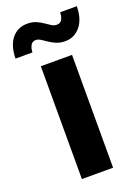

<svg xmlns="http://www.w3.org/2000/svg" viewBox="-179 -811 631 873"><g transform="rotate(-20 136.0 -374.5)"><path d="M60.7 0V-545.9H211.7V0ZM204.9 -614.8Q181.2 -614.8 162.7 -622.5Q144.3 -630.1 129.7 -640.3Q115.1 -650.6 102.8 -658.2Q90.4 -665.8 78.7 -665.8Q63.4 -665.8 55.3 -652.6Q47.3 -639.4 46.3 -617.8H-35.7Q-34.3 -681.2 -6.1 -715.1Q22.2 -749 67.8 -749Q91.6 -749 109.8 -741.5Q127.9 -733.9 142.2 -723.7Q156.5 -713.5 168.9 -705.9Q181.2 -698.3 193.8 -698.3Q210.9 -698.3 218.5 -710.7Q226.1 -723 227.3 -746.5H308Q306.8 -683.4 277.8 -649.1Q248.8 -614.8 204.9 -614.8Z"/></g></svg>

Font: Inter
Style: Regular
Weight: 400
Designer: Rasmus Andersson
Foundry: rsms
Version: Version 4.000;git-8c9346024